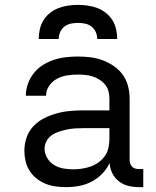

<svg xmlns="http://www.w3.org/2000/svg" viewBox="-20 -760 640 788"><path d="M251 8Q251 8 251 8Q251 8 250 8Q229 8 207.5 5Q186 2 166.5 -6Q147 -14 130 -27.5Q113 -41 101.5 -59Q90 -77 85 -98.5Q80 -120 80 -141Q80 -169 89 -195.5Q98 -222 117 -242Q136 -262 160.5 -274.5Q185 -287 212 -294.5Q239 -302 266.5 -304.5Q294 -307 321 -307H429V-355Q429 -371 425 -386Q421 -401 411 -413Q401 -425 387.5 -433.5Q374 -442 359.5 -446.5Q345 -451 329.5 -452.5Q314 -454 299 -454Q277 -454 255 -450.5Q233 -447 213.5 -436.5Q194 -426 181.5 -407.5Q169 -389 169 -367Q169 -367 169 -367Q169 -367 169 -367H86Q86 -367 86 -367Q86 -367 86 -367Q86 -392 94.5 -416Q103 -440 118.5 -459.5Q134 -479 155 -492.5Q176 -506 200 -514Q224 -522 249 -525Q274 -528 299 -528Q325 -528 350.5 -525Q376 -522 400.5 -513Q425 -504 447 -489Q469 -474 484 -453Q499 -432 505.5 -406.5Q512 -381 512 -355V-104Q512 -97 514.5 -89Q517 -81 522.5 -75.5Q528 -70 535.5 -68Q543 -66 551 -66H568V8H551Q529 8 507.5 3Q486 -2 468.5 -15.5Q451 -29 441 -49Q431 -69 430 -91Q418 -66 399 -46.5Q380 -27 356 -14.5Q332 -2 305 3Q278 8 251 8ZM282 -65Q300 -65 318 -68Q336 -71 353 -77Q370 -83 385 -94Q400 -105 410.5 -120Q421 -135 425 -153Q429 -171 429 -189V-234H321Q305 -234 288 -233Q271 -232 255 -228.5Q239 -225 223 -220Q207 -215 193 -205.5Q179 -196 171 -181Q163 -166 163 -150Q163 -129 174 -111Q185 -93 202.5 -82.5Q220 -72 240.5 -68.5Q261 -65 282 -65ZM139 -600Q139 -620 143.5 -640Q148 -660 158.5 -677Q169 -694 185.5 -707Q202 -720 220.5 -727Q239 -734 259.5 -737Q280 -740 300 -740Q320 -740 340.5 -737Q361 -734 379.5 -727Q398 -720 414.5 -707Q431 -694 441.5 -677Q452 -660 456.5 -640Q461 -620 461 -600H379Q379 -615 373 -628.5Q367 -642 355.5 -651Q344 -660 329.5 -663Q315 -666 300 -666Q285 -666 270.5 -663Q256 -660 244.5 -651Q233 -642 227 -628.5Q221 -615 221 -600Z"/></svg>

Font: Iosevka Meiseki Sans
Style: Regular
Weight: 400
Monospace: yes
Designer: Belleve Invis
Foundry: Belleve Invis
Version: Version 11.2.6; ttfautohint (v1.8.4)